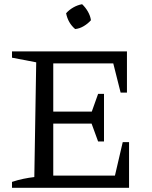

<svg xmlns="http://www.w3.org/2000/svg" viewBox="-20 -892 722 912"><path d="M563 -217H593V0H37V-28Q64 -37 90.5 -42.5Q117 -48 143 -51L152 -596L37 -618V-648H583V-452H553L518 -591H233V-362H416L446 -446H474V-220H446L415 -305H233V-58H526ZM370 -872Q386 -857 397.5 -837Q409 -817 412 -796Q398 -780 378 -768Q358 -756 337 -754Q303 -783 294 -829Q308 -845 328 -856.5Q348 -868 370 -872Z"/></svg>

Font: Piazzolla SC
Style: Regular
Weight: 400
Designer: Juan Pablo del Peral
Foundry: Huerta Tipografica
Version: Version 1.330